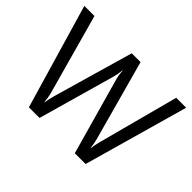

<svg xmlns="http://www.w3.org/2000/svg" viewBox="-139 -956 1212 1212"><g transform="rotate(45 467.0 -350.0)"><path d="M921.9 -700.2 724.1 0H627.9L483.9 -511.7Q474.6 -544.4 472.7 -583H470.7Q467.8 -546.9 458 -512.7L313 0H217.8L12.7 -700.2H103L252 -163.1Q261.2 -129.4 263.7 -92.8H266.1Q268.6 -118.7 281.2 -163.1L436 -700.2H514.6L663.1 -159.2Q670.9 -131.3 674.8 -93.8H676.8Q678.7 -119.1 689.9 -161.1L833 -700.2Z"/></g></svg>

Font: Segoe UI Historic
Style: Regular
Weight: 400
Foundry: Microsoft Corporation
Version: Version 1.03